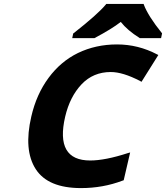

<svg xmlns="http://www.w3.org/2000/svg" viewBox="-20 -951 848 981"><path d="M703 -533 696 -537Q608 -583 546 -583Q456 -583 396.5 -520Q337 -457 313 -355Q261 -131 441 -131Q517 -131 634 -169L645 -172L612 -30L606 -28Q506 10 394 10Q225 10 162.5 -87Q100 -184 140 -356Q166 -469 228 -553Q290 -637 378 -680Q469 -724 578 -724Q686 -724 783 -673L789 -670ZM714 -931 715 -927Q737 -869 807 -782L808 -780L803 -756H694L693 -757Q631 -796 597 -839Q551 -803 464 -757L463 -756H349L354 -780L357 -782Q478 -877 520 -927L523 -931Z"/></svg>

Font: Passageway
Style: BdIt
Weight: 700
Foundry: Ascender Corporation
Version: Version 1.11